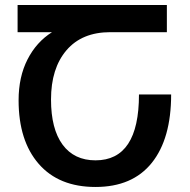

<svg xmlns="http://www.w3.org/2000/svg" viewBox="-20 -734 755 764"><path d="M360 10Q507 10 584 -86Q661 -182 661 -358H533Q533 -96 360 -96Q275 -96 229 -158.5Q183 -221 183 -338Q183 -462 244.5 -534Q306 -606 419 -606H644V-714H50V-606H187Q125 -567 89.5 -497.5Q54 -428 54 -335Q54 -174 134 -82Q214 10 360 10Z"/></svg>

Font: Noto Sans Georgian SemiCondensed Semi
Style: Regular
Weight: 600
Width: 4
Designer: Monotype Design Team
Foundry: Monotype Imaging Inc.
Version: Version 1.901